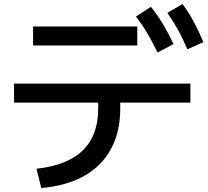

<svg xmlns="http://www.w3.org/2000/svg" viewBox="-20 -875 1040 958"><path d="M162 -33Q317 -50 393.5 -125Q470 -200 470 -333V-363H50V-458H930V-363H580V-333Q580 -217 534 -132Q488 -47 400.5 2.5Q313 52 186 63ZM145 -648V-743H665V-648ZM766 -613Q739 -669 714 -711Q689 -753 658 -792L733 -841Q767 -798 794 -753Q821 -708 846 -655ZM915 -629Q891 -685 867 -728Q843 -771 815 -811L891 -855Q923 -811 947.5 -765Q972 -719 995 -665Z"/></svg>

Font: M PLUS 1 Thin Medium
Style: Regular
Weight: 500
Version: Version 1.001